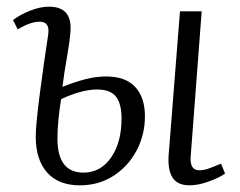

<svg xmlns="http://www.w3.org/2000/svg" viewBox="-20 -541 720 575"><path d="M219 14Q155 14 121 -24.5Q87 -63 87 -132Q87 -151 90.5 -185.5Q94 -220 99.5 -262.5Q105 -305 111.5 -350.5Q118 -396 124 -435Q131 -476 99 -476Q71 -476 33 -453L19 -481Q40 -497 70 -509Q100 -521 127 -521Q197 -521 191 -446Q188 -411 180.5 -369.5Q173 -328 167 -281Q205 -296 236.5 -304Q268 -312 298 -312Q356 -312 385 -280.5Q414 -249 414 -193Q414 -137 389 -90Q364 -43 320 -14.5Q276 14 219 14ZM548 14Q511 14 496.5 -9.5Q482 -33 485 -76L519 -507H584L551 -72Q548 -31 577 -31Q590 -31 605.5 -36.5Q621 -42 642 -51L654 -21Q635 -8 604 3Q573 14 548 14ZM230 -24Q281 -24 312.5 -69Q344 -114 344 -186Q344 -231 327 -252Q310 -273 271 -273Q246 -273 218 -265Q190 -257 163 -244Q158 -214 155 -183Q152 -152 152 -126Q152 -24 230 -24Z"/></svg>

Font: Literata 36pt Light
Style: Italic
Weight: 300
Italic angle: -2°
Designer: Latin by Veronika Burian and Jose Scaglione. Greek by Irene Vlachou. Cyrillic by Vera Evstafieva
Foundry: TypeTogether
Version: Version 3.002